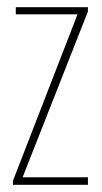

<svg xmlns="http://www.w3.org/2000/svg" viewBox="-20 -515 283 535"><path d="M16 0V-11L196 -475H24V-495H225V-483L43 -21H225V0Z"/></svg>

Font: Alumni Sans SC Thin
Style: Regular
Weight: 100
Designer: Robert E. Leuschke
Foundry: Robert E. Leuschke
Version: Version 1.018